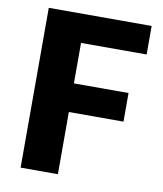

<svg xmlns="http://www.w3.org/2000/svg" viewBox="-82 -795 730 862"><g transform="rotate(10 283.0 -364.0)"><path d="M240.5 -598.5V-414H489.5V-283.5H240.5V0H70.5V-728.5H539.5V-598.5Z"/></g></svg>

Font: Lato
Style: Regular
Weight: 900
Designer: Lukasz Dziedzic with Adam Twardoch and Botio Nikoltchev
Foundry: tyPoland Lukasz Dziedzic
Version: Version 2.010; 2014-09-01; http://www.latofonts.com/; ttfaut